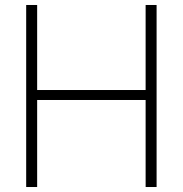

<svg xmlns="http://www.w3.org/2000/svg" viewBox="-20 -750 733 770"><path d="M608 -730V0H564V-349H129V0H85V-730H129V-389H564V-730Z"/></svg>

Font: Nacelle UltraLight
Style: Regular
Weight: 200
Designer: Sora Sagano
Foundry: Sora Sagano
Version: Version 1.000;FEAKit 1.0